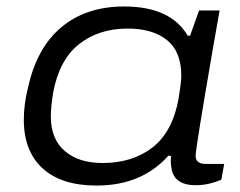

<svg xmlns="http://www.w3.org/2000/svg" viewBox="-20 -558 736 590"><path d="M276.9 12.2Q168.9 12.2 111.1 -40.5Q53.2 -93.3 53.2 -189.9Q53.2 -240.2 66.9 -292Q93.8 -412.6 169.7 -475.3Q245.6 -538.1 361.8 -538.1Q503.9 -538.1 557.1 -448.2H564L591.8 -525.9H654.8L634.8 -412.1Q581.1 -101.1 581.1 -79.1Q581.1 -54.2 612.8 -54.2H668.9L660.2 -5.9Q620.1 11.2 582 11.2Q514.2 11.2 506.8 -42Q503.4 -60.1 505.9 -78.1L498 -80.1Q416 12.2 276.9 12.2ZM294.9 -57.1Q387.2 -57.1 448.7 -105Q510.3 -152.8 528.8 -254.9Q537.1 -306.2 537.1 -325.2Q537.1 -399.4 493.2 -434.8Q449.2 -470.2 372.1 -470.2Q283.2 -470.2 222.4 -421.9Q161.6 -373.5 143.1 -272Q136.2 -228.5 136.2 -200.2Q136.2 -130.4 179.2 -93.8Q222.2 -57.1 294.9 -57.1Z"/></svg>

Font: Archivo Expanded Light
Style: Italic
Weight: 300
Width: 7
Italic angle: -10°
Designer: Hector Gatti
Foundry: Omnibus-Type
Version: Version 2.001